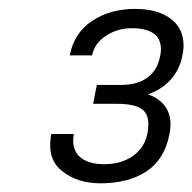

<svg xmlns="http://www.w3.org/2000/svg" viewBox="-20 -742 442 442"><path d="M211 -320Q158 -320 122.5 -348.5Q95.5 -370 95.5 -408Q95.5 -419.5 98 -433.5H150Q148.5 -425 148.5 -418Q148.5 -396 162 -382.5Q181 -364 219.5 -364Q258.5 -364 285.5 -382.5Q321 -407.5 321.5 -455.5Q321.5 -477.5 310 -488Q293.5 -503 250 -503H194.5Q198 -521.5 199.2 -528Q200.5 -534.5 203 -546.5H259Q296.5 -546.5 319.5 -563.5Q342.5 -580.5 348.5 -612Q350.5 -621 350.5 -628.5Q350.5 -677.5 282 -677Q251 -677 224.2 -659.8Q197.5 -642.5 192 -614.5H140.5Q151 -667 192.5 -694.2Q234 -721.5 291 -721.5Q349 -721.5 379.5 -693.5Q402.5 -672 402.5 -637.5Q402.5 -625.5 399.5 -612Q393 -581 372.8 -558.5Q352.5 -536 321 -525Q373 -505 372.5 -455Q372.5 -444.5 370 -432.5Q358.5 -374.5 316.8 -347.2Q275 -320 211 -320Z"/></svg>

Font: Roberto Sans Light
Style: Italic
Weight: 300
Italic angle: -11°
Designer: Google
Version: Version 1.00;June 11, 2020;FontCreator 12.0.0.2522 64-bit; t